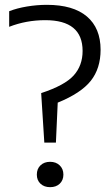

<svg xmlns="http://www.w3.org/2000/svg" viewBox="-20 -769 464 795"><path d="M163.5 -178.5 150.5 -383.5Q248 -415.5 285 -456.5Q322 -497.5 322 -558Q322 -685.5 167.5 -685.5Q88.5 -685.5 18 -658V-722.5Q49.5 -735 91.2 -742Q133 -749 174 -749Q283 -749 339.8 -700.8Q396.5 -652.5 396.5 -563Q396.5 -485.5 355.8 -434.2Q315 -383 219 -344L211.5 -178.5ZM187.5 6Q163 6 147.8 -8.2Q132.5 -22.5 132.5 -46Q132.5 -70 147.8 -84.5Q163 -99 187.5 -99Q212 -99 227.2 -84.2Q242.5 -69.5 242.5 -46Q242.5 -23 227.5 -8.5Q212.5 6 187.5 6Z"/></svg>

Font: Encode Sans Semi Condensed
Style: Regular
Weight: 400
Width: 4
Designer: Multiple Designers
Foundry: Impallari Type
Version: Version 3.000; ttfautohint (v1.8.3) -l 8 -r 50 -G 200 -x 14 